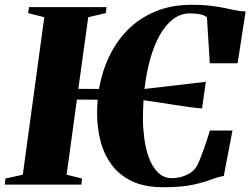

<svg xmlns="http://www.w3.org/2000/svg" viewBox="-41 -773 1048 804"><path d="M643.5 11Q562.5 11 509 -15.5Q455.5 -42 424 -86.5Q392.5 -131 379 -186.2Q365.5 -241.5 365.5 -300.5Q365.5 -314.5 366.2 -328Q367 -341.5 368 -355.5L281 -356L238 -41.5L302.5 -25.5L300 0H-21L-18 -25.5L54.5 -41.5L144.5 -701L77 -718L80.5 -743H405L402 -718L328.5 -701L287 -401L373.5 -400.5Q386 -473.5 416.5 -537.2Q447 -601 495.5 -649.5Q544 -698 611 -725.5Q678 -753 762.5 -753Q807 -753 839.8 -749Q872.5 -745 897.8 -739.8Q923 -734.5 944.2 -730.2Q965.5 -726 987.5 -725L954 -508H837.5L825.5 -700.5Q813.5 -710.5 793.8 -713.8Q774 -717 754 -717Q715 -717 683 -692.2Q651 -667.5 627 -624Q603 -580.5 587.2 -523Q571.5 -465.5 564 -400.5L821 -430.5L805 -319Q786.5 -320 756.8 -324Q727 -328 692 -333.5Q657 -339 622.2 -344.2Q587.5 -349.5 560 -353.5Q559 -334.5 558.2 -315.2Q557.5 -296 557.5 -276Q557.5 -238 563 -194.8Q568.5 -151.5 582.2 -113.5Q596 -75.5 620 -51.2Q644 -27 680 -27Q698.5 -27 718.5 -32.5Q738.5 -38 755.8 -49Q773 -60 782.5 -76.5Q787.5 -84 795.2 -103Q803 -122 811.2 -145.2Q819.5 -168.5 826.8 -190.5Q834 -212.5 837.5 -226.5H932.5L896 -36Q874.5 -33 845.2 -21.8Q816 -10.5 768.5 0.2Q721 11 643.5 11Z"/></svg>

Font: Merriweather 120pt Black
Style: Italic
Weight: 900
Italic angle: -7.8°
Version: Version 2.101